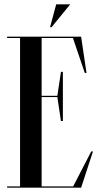

<svg xmlns="http://www.w3.org/2000/svg" viewBox="-20 -870 459 890"><path d="M240.5 -850 212 -744H219L305.5 -850ZM319.1 -6H173V-420H245.9L262.5 -309H271.5V-537H262.5L245.9 -426H173V-694H318L373 -532H381L356 -700H13V-694H73V-6H13V0H356L411 -168H403Z"/></svg>

Font: Picaflor 72 pt
Style: Regular
Weight: 400
Designer: Ariel Martín Pérez
Foundry: Tunera Type Foundry
Version: Version 1.000;hotconv 1.0.109;makeotfexe 2.5.65596